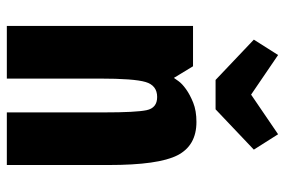

<svg xmlns="http://www.w3.org/2000/svg" viewBox="-156 -678 834 562"><g transform="rotate(90 261.0 -397.0)"><path d="M56 0H210V-272Q210 -372 220 -406Q230 -440 264 -440Q296 -440 302.5 -409Q309 -378 309 -285V0H463V-298Q463 -444 434.5 -499.5Q406 -555 337 -555Q304 -555 280.5 -545.5Q257 -536 241 -524.5Q225 -513 217.5 -502.5Q210 -492 208 -489L174 -545H56ZM300 -611 418 -723 373 -794 257 -715 141 -794 96 -723 214 -611Z"/></g></svg>

Font: Secuela Black
Style: Regular
Weight: 900
Designer: Fernando Haro
Foundry: deFharo
Version: Version 1.704